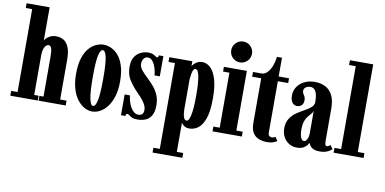

<svg xmlns="http://www.w3.org/2000/svg" viewBox="-88 -1017 3072 1534"><g transform="rotate(10 1448.0 -250.0)"><path d="M16 0V-39H68V-711.5H16V-750H203V-481.5Q203 -483.5 213.5 -495.8Q224 -508 244.8 -519.5Q265.5 -531 296.5 -531Q330 -531 356.5 -515Q383 -499 398.2 -461.8Q413.5 -424.5 413.5 -361V-39H465.5V0H245V-39H278.5V-356Q278.5 -411 270.8 -431Q263 -451 248 -451Q237.5 -451 227.5 -442.2Q217.5 -433.5 210.8 -414.5Q204 -395.5 203 -365.5V-39H238.5V0Z M681 11Q650 11 618.8 -5.5Q587.5 -22 561 -56Q534.5 -90 518.8 -141.8Q503 -193.5 503 -263.5Q503 -339.5 519.5 -391Q536 -442.5 562.8 -473.2Q589.5 -504 620.5 -517.5Q651.5 -531 681 -531Q710 -531 741.2 -517.5Q772.5 -504 799.5 -473.2Q826.5 -442.5 843.2 -391Q860 -339.5 860 -263.5Q860 -193.5 844 -141.8Q828 -90 801.5 -56Q775 -22 743.5 -5.5Q712 11 681 11ZM681 -34Q701.5 -34 712.5 -87.5Q723.5 -141 723.5 -263.5Q723.5 -386.5 712.5 -436.5Q701.5 -486.5 681 -486.5Q661.5 -486.5 650.2 -436.5Q639 -386.5 639 -263.5Q639 -141 650.2 -87.5Q661.5 -34 681 -34Z M1049.5 11Q1019.5 11 1003.8 3.5Q988 -4 979.5 -11.5Q971 -19 963 -19Q955 -19 952.5 -14.2Q950 -9.5 950 0H914V-168.5H956.5Q959.5 -143 967.2 -117.8Q975 -92.5 986.8 -72.5Q998.5 -52.5 1014 -40.2Q1029.5 -28 1048 -28Q1063 -28 1072.8 -33.2Q1082.5 -38.5 1087 -48.8Q1091.5 -59 1091.5 -73Q1091.5 -92.5 1082 -112.5Q1072.5 -132.5 1055 -154Q1037.5 -175.5 1013.5 -199Q972.5 -241 943.2 -285.5Q914 -330 914 -394.5Q914 -443 933 -473Q952 -503 982 -517Q1012 -531 1044.5 -531Q1067.5 -531 1081.2 -524.5Q1095 -518 1103.2 -511.8Q1111.5 -505.5 1118 -505.5Q1122.5 -505.5 1125.5 -509.2Q1128.5 -513 1128.5 -523.5H1165.5V-359.5H1122.5Q1121 -380.5 1115.5 -403.5Q1110 -426.5 1100.5 -446.5Q1091 -466.5 1077.8 -479Q1064.5 -491.5 1047 -491.5Q1023 -491.5 1011.8 -473.5Q1000.5 -455.5 1000.5 -433.5Q1000.5 -406.5 1021.2 -381.2Q1042 -356 1078 -322.5Q1103.5 -298.5 1126.5 -270.5Q1149.5 -242.5 1164.2 -207.2Q1179 -172 1179 -127Q1179 -76.5 1162.5 -46Q1146 -15.5 1116.5 -2.2Q1087 11 1049.5 11Z M1214 250V211H1266V-485H1214V-523.5H1400.5V-482.5Q1401.5 -486.5 1411.2 -498.2Q1421 -510 1438.8 -520.5Q1456.5 -531 1482 -531Q1517.5 -531 1547.5 -502.8Q1577.5 -474.5 1595.8 -414.5Q1614 -354.5 1614 -259Q1614 -155 1593.5 -96.5Q1573 -38 1540 -14Q1507 10 1469 10Q1448 10 1434 2.5Q1420 -5 1412.8 -13.8Q1405.5 -22.5 1404 -25.5V211H1456V250ZM1437 -48.5Q1447.5 -48.5 1454.8 -62Q1462 -75.5 1467.5 -101.8Q1473 -128 1475.8 -167.2Q1478.5 -206.5 1478.5 -257.5Q1478.5 -310.5 1475.8 -349.5Q1473 -388.5 1468 -414.8Q1463 -441 1455.2 -454Q1447.5 -467 1437.5 -467Q1426 -467 1419.8 -455.5Q1413.5 -444 1410 -424Q1406.5 -404 1404 -379V-140.5Q1404 -113 1407.5 -92Q1411 -71 1418.2 -59.8Q1425.5 -48.5 1437 -48.5Z M1656.5 0V-39H1708V-485H1656.5V-523.5H1843V-39H1894.5V0ZM1775.5 -580.5Q1740.5 -580.5 1715.8 -605.2Q1691 -630 1691 -665.5Q1691 -700 1715.8 -724.8Q1740.5 -749.5 1775.5 -749.5Q1810 -749.5 1834.8 -724.8Q1859.5 -700 1859.5 -665.5Q1859.5 -630 1834.8 -605.2Q1810 -580.5 1775.5 -580.5Z M2098.5 9Q2065 9 2034.2 -2Q2003.5 -13 1984.8 -42.2Q1966 -71.5 1966 -126.5V-485H1892.5V-523.5H1966Q1991.5 -526 2011.2 -548Q2031 -570 2043.5 -603.8Q2056 -637.5 2060 -675.5H2101V-523.5H2185V-485H2101V-70Q2101 -49 2110.8 -41.8Q2120.5 -34.5 2130 -34.5Q2139 -34.5 2147 -37.8Q2155 -41 2158.5 -45L2180.5 -14Q2166 -3.5 2146.5 2.8Q2127 9 2098.5 9Z M2341.5 11Q2307.5 11 2279.2 -5.5Q2251 -22 2233.8 -52.2Q2216.5 -82.5 2216.5 -123.5Q2216.5 -172 2237.5 -203.8Q2258.5 -235.5 2289.5 -256.8Q2320.5 -278 2351.5 -294.5Q2382.5 -311 2403.5 -329.5Q2424.5 -348 2424.5 -374.5Q2424.5 -410 2418 -435Q2411.5 -460 2398.8 -472.8Q2386 -485.5 2366.5 -485.5Q2342.5 -485.5 2327.8 -473.8Q2313 -462 2313 -445.5Q2313 -432 2319.2 -422Q2325.5 -412 2331.5 -401Q2337.5 -390 2337.5 -371Q2337.5 -345.5 2323 -331Q2308.5 -316.5 2285 -316.5Q2261 -316.5 2246.2 -336.8Q2231.5 -357 2231.5 -392.5Q2231.5 -432 2252.5 -463.5Q2273.5 -495 2310.5 -513Q2347.5 -531 2395 -531Q2443 -531 2480.2 -511.8Q2517.5 -492.5 2538.5 -451.2Q2559.5 -410 2559.5 -343V-86.5Q2559.5 -60 2563.5 -51Q2567.5 -42 2576.5 -42Q2586.5 -42 2593 -47.5Q2599.5 -53 2603 -56.5L2625.5 -27Q2616.5 -14.5 2590 -2.5Q2563.5 9.5 2528.5 9.5Q2493 9.5 2474 -0.2Q2455 -10 2447 -23Q2439 -36 2435.5 -44.5Q2434 -38.5 2424.2 -25.2Q2414.5 -12 2394.8 -0.5Q2375 11 2341.5 11ZM2388 -50.5Q2399 -50.5 2407.2 -60.5Q2415.5 -70.5 2420 -86.5Q2424.5 -102.5 2424.5 -120V-304Q2422.5 -290 2411.5 -278Q2400.5 -266 2387 -250Q2373.5 -234 2363.2 -208Q2353 -182 2353 -140.5Q2353 -96 2362.8 -73.2Q2372.5 -50.5 2388 -50.5Z M2639 0V-39H2693V-711.5H2639V-750H2828V-39H2882V0Z"/></g></svg>

Font: Imbue Thin 10pt ExtraBold
Style: Regular
Weight: 800
Version: Version 1.102